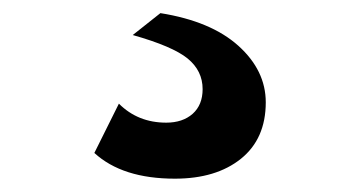

<svg xmlns="http://www.w3.org/2000/svg" viewBox="-20 -56 530 291"><path d="M223.1 -36.1Q299.8 -23.9 341.3 13.4Q382.8 50.8 382.8 99.1Q382.8 154.3 345.2 184.6Q307.6 214.8 245.1 214.8Q165.5 214.8 123 175.8L160.2 101.1Q189 129.9 231.9 129.9Q256.8 129.9 272 116.5Q287.1 103 287.1 79.1Q287.1 51.3 264.4 32.7Q241.7 14.2 181.2 -2.9Z"/></svg>

Font: Human Sans
Style: Bold
Weight: 700
Designer: Tim Radville
Foundry: Continuum
Version: Version 1.000;FEAKit 1.0